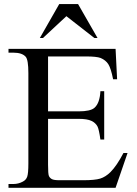

<svg xmlns="http://www.w3.org/2000/svg" viewBox="-20 -895 651 915"><path d="M209 -626V-364.3H354.5Q411.1 -364.3 430.2 -381.3Q455.6 -403.8 458.5 -460.4H476.6V-230H458.5Q451.7 -278.3 444.8 -292Q436 -309.1 416 -318.8Q396 -328.6 354.5 -328.6H209V-110.4Q209 -66.4 212.9 -56.9Q216.8 -47.4 226.6 -41.7Q236.3 -36.1 263.7 -36.1H376Q432.1 -36.1 457.5 -43.9Q482.9 -51.8 506.3 -74.7Q536.6 -105 568.4 -166H587.9L530.8 0H20.5V-18.1H43.9Q67.4 -18.1 88.4 -29.3Q104 -37.1 109.6 -52.7Q115.2 -68.4 115.2 -116.7V-546.9Q115.2 -609.9 102.5 -624.5Q85 -644 43.9 -644H20.5V-662.1H530.8L538.1 -517.1H519Q508.8 -569.3 496.3 -588.9Q483.9 -608.4 459.5 -618.7Q439.9 -626 390.6 -626ZM262.2 -875.5H352.1L444.8 -713.9H429.7L296.4 -817.9L184.6 -713.9H169.9Z"/></svg>

Font: Jameel Khushkhati
Style: Regular
Weight: 400
Version: Version 3.5